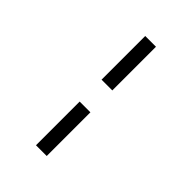

<svg xmlns="http://www.w3.org/2000/svg" viewBox="-258 -869 1116 1116"><g transform="rotate(45 300.0 -311.0)"><path d="M344.1 -400.9V-759.9H255.7V-400.9ZM255.7 138.1H344.1V-220.9H255.7Z"/></g></svg>

Font: Margiela Mono Medium
Style: Regular
Weight: 500
Designer: Mike Abbink, Paul van der Laan, Pieter van Rosmalen
Foundry: Bold Monday
Version: Version 2.003 2021